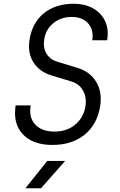

<svg xmlns="http://www.w3.org/2000/svg" viewBox="-20 -760 640 1020"><path d="M258 10Q155 10 101.5 -46.5Q48 -103 63 -200H143Q132 -136 167 -98.5Q202 -61 270 -61Q335 -61 379.5 -98Q424 -135 434 -195Q441 -243 421 -279Q401 -315 357 -328L254 -359Q189 -379 157.5 -429Q126 -479 137 -549Q151 -639 213 -689.5Q275 -740 372 -740Q432 -740 475.5 -715Q519 -690 539 -646.5Q559 -603 549 -546H470Q479 -601 448.5 -635.5Q418 -670 361 -670Q304 -670 263.5 -637Q223 -604 215 -551Q208 -508 226.5 -476Q245 -444 285 -432L390 -400Q459 -379 491.5 -324.5Q524 -270 512 -195Q496 -98 429 -44Q362 10 258 10ZM115 240 231 95H326L198 240Z"/></svg>

Font: JetBrains Mono NL Light
Style: Italic
Weight: 300
Italic angle: -9°
Designer: Philipp Nurullin, Konstantin Bulenkov
Foundry: JetBrains
Version: Version 2.304; ttfautohint (v1.8.4.7-5d5b)